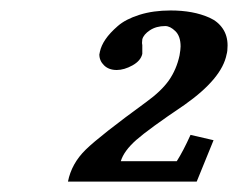

<svg xmlns="http://www.w3.org/2000/svg" viewBox="-20 -707 455 367"><path d="M203.1 -573.2Q188 -573.2 179 -582Q169.9 -590.8 169.9 -603Q169.9 -603.5 170.4 -605.2Q170.9 -606.9 170.9 -607.9Q173.3 -619.6 181.6 -631.8Q189.9 -644 205.1 -657.2Q220.2 -670.4 246.6 -678.7Q272.9 -687 306.2 -687Q327.6 -687 346.2 -683.6Q364.7 -680.2 380.6 -673.1Q396.5 -666 405.8 -652.3Q415 -638.7 415 -620.1Q415 -608.9 413.1 -603Q404.3 -557.1 333 -506.8Q264.2 -460.4 240.5 -439.5Q216.8 -418.5 210.9 -398.9H317.9Q330.1 -418 344.2 -449.2L388.2 -439L356 -359.9H109.9Q116.7 -394.5 144 -421.1Q171.4 -447.8 259.8 -512.2Q288.1 -532.7 302.7 -553.2Q317.4 -574.2 323.2 -601.1Q325.2 -612.8 325.2 -618.2Q325.2 -637.7 315.2 -647.5Q305.2 -657.2 295.9 -657.2Q278.8 -657.2 266.6 -649.2Q254.4 -641.1 252 -631.8Q251 -624.5 252 -621.1V-604Q249 -590.8 233.2 -582Q217.3 -573.2 203.1 -573.2Z"/></svg>

Font: Linux Libertine G
Style: Semibold Italic
Weight: 600
Italic angle: -11.5°
Designer: Philipp H. Poll
Foundry: Philipp H. Poll
Version: Version 5.1.1